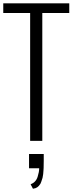

<svg xmlns="http://www.w3.org/2000/svg" viewBox="-38 -860 443 1172"><path d="M163.1 292 148.9 265.1Q181.6 252.4 191.9 218.3Q201.2 189 201.2 167H139.2V80.1H229V90.8V121.6Q229 138.2 228.5 150.4Q228.5 155.3 228.3 165Q228 174.8 227.5 178.2L225.6 202.6Q224.1 215.8 221.7 225.6Q211.9 257.3 208.5 262.2Q191.9 288.6 168 291Q167 291 165.5 291.5Q164.6 292 164.1 292ZM220.2 0H146V-780.8H-18.1V-839.8H384.8V-780.8H220.2Z"/></svg>

Font: VL Oswald
Style: Light
Weight: 300
Designer: vernon adams
Foundry: vernon adams
Version: Version ; ttfautohint (v0.92.18-e454-dirty) -l 8 -r 50 -G 20